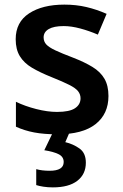

<svg xmlns="http://www.w3.org/2000/svg" viewBox="-20 -572 533 832"><path d="M450 -156Q450 -78 394 -34Q338 10 229 10Q171 10 128.5 2Q86 -6 49 -23V-131Q88 -112 137 -99.5Q186 -87 227 -87Q281 -87 305 -103Q329 -119 329 -146Q329 -163 318.5 -176.5Q308 -190 280.5 -204Q253 -218 203 -238Q153 -258 118.5 -278.5Q84 -299 66 -328.5Q48 -358 48 -402Q48 -476 106 -514Q164 -552 259 -552Q310 -552 354.5 -541.5Q399 -531 442 -512L404 -422Q367 -438 328 -448.5Q289 -459 256 -459Q213 -459 191 -446Q169 -433 169 -410Q169 -392 180.5 -379.5Q192 -367 219.5 -354Q247 -341 297 -322Q346 -303 380.5 -282Q415 -261 432.5 -231Q450 -201 450 -156ZM352 133Q352 183 315 211.5Q278 240 209 240Q187 240 168 237Q149 234 137 230V161Q162 168 195 168Q256 168 256 130Q256 107 233.5 96Q211 85 172 79L210 0H282L263 44Q297 52 324.5 71.5Q352 91 352 133Z"/></svg>

Font: Noto Sans Lao Looped SemiBold
Style: Regular
Weight: 600
Designer: Mark Frömberg, Ben Mitchell
Foundry: The Fontpad Ltd
Version: Version 1.002; ttfautohint (v1.8.4.7-5d5b)